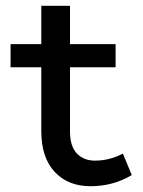

<svg xmlns="http://www.w3.org/2000/svg" viewBox="-20 -622 487 656"><path d="M399.9 -97.2 430.2 -23.9Q367.2 14.2 289.1 14.2Q212.4 14.2 166.7 -34.9Q121.1 -84 121.1 -173.8V-392.1H16.1V-471.2H121.1V-602.1H219.2V-471.2H375V-392.1H219.2V-172.9Q219.2 -122.1 242.7 -97.7Q266.1 -73.2 304.2 -73.2Q354.5 -73.2 399.9 -97.2Z"/></svg>

Font: BioRhyme
Style: Regular
Weight: 400
Designer: Aoife Mooney
Foundry: Aoife Mooney Type
Version: Version 1.500;PS 001.500;hotconv 1.0.88;makeotf.lib2.5.64775